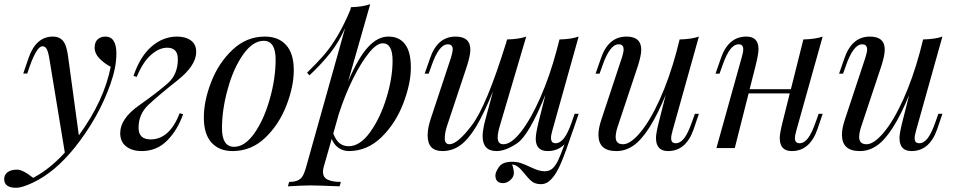

<svg xmlns="http://www.w3.org/2000/svg" viewBox="-93 -701 4531 909"><path d="M64 141.1Q142.6 99.6 213.9 21.5L140.1 -426.8Q134.8 -457.5 127.7 -469.7Q120.6 -481.9 107.9 -481.9Q82 -481.9 48.8 -390.1L36.1 -353H17.1L42 -425.8Q77.1 -527.8 157.2 -527.8Q199.2 -527.8 215.3 -491.2Q224.1 -471.2 229 -436L280.3 -60.1Q399.4 -223.6 431.2 -384.8Q400.4 -400.9 377.7 -424.3Q355 -447.8 355 -474.4Q355 -501 369.1 -514.4Q383.3 -527.8 405.8 -527.8Q458 -527.8 458 -446.8Q458 -382.8 429.7 -302.7Q373.5 -143.6 261.2 -2.9Q167.5 113.8 64 163.1Q11.7 188 -16.6 188Q-73.2 188 -73.2 147Q-73.2 126.5 -57.1 114.3Q-41 102.1 -12.7 102.1Q15.6 102.1 64 141.1Z M620.1 -41Q709.5 -41 757.8 -165L773.9 -160.2Q747.1 -84.5 698 -35.2Q648.9 14.2 578.1 14.2Q532.2 14.2 504.2 -7.8Q476.1 -29.8 476.1 -70.8Q476.1 -139.2 565.7 -202.4Q655.3 -265.6 702.1 -307.4Q749 -349.1 749 -420.9Q749 -475.1 698.7 -475.1Q660.6 -475.1 622.1 -441.4Q583.5 -407.7 554.2 -336.9L539.1 -341.8Q570.3 -434.1 624.8 -481Q679.2 -527.8 745.1 -527.8Q785.6 -527.8 810.8 -509.5Q835.9 -491.2 835.9 -455.1Q835.9 -390.6 746.1 -319.6Q656.2 -248.5 609.6 -204.6Q563 -160.6 563 -96.2Q563 -41 620.1 -41Z M1155.3 -507.8Q1104 -507.8 1058.1 -442.9Q1012.2 -377.9 985.4 -280.3Q958 -182.6 958 -94.2Q958 -5.9 1015.1 -5.9Q1066.4 -5.9 1111.8 -70.8Q1157.2 -135.7 1184.6 -233.4Q1211.9 -330.1 1211.9 -418.9Q1211.9 -507.8 1155.3 -507.8ZM1161.1 -527.8Q1225.1 -527.8 1261.2 -488.3Q1297.4 -448.7 1297.9 -370.6Q1298.3 -293 1263.2 -202.1Q1228 -111.3 1162.6 -48.8Q1097.2 13.7 1009.3 14.2Q945.3 14.6 908.7 -25.4Q872.1 -65.4 872.1 -143.6Q871.6 -221.7 906.7 -312.5Q941.9 -403.3 1007.8 -465.3Q1073.7 -527.8 1161.1 -527.8Z M1718.8 -496.1Q1690.4 -496.1 1653.3 -450.2Q1616.2 -404.3 1578.1 -328.1Q1540 -251 1510.7 -160.2L1484.9 -68.8Q1497.6 -36.1 1515.1 -22.5Q1532.7 -8.8 1558.1 -8.8Q1611.3 -8.8 1659.2 -75.2Q1707 -141.6 1736.3 -236.8Q1765.6 -332 1765.6 -414.1Q1765.6 -496.1 1718.8 -496.1ZM1514.6 181.2Q1409.2 176.8 1377 176.8Q1344.7 176.8 1270 181.2L1275.9 160.2Q1321.3 160.2 1337.9 135.7Q1346.7 122.1 1354 98.1L1541 -568.4Q1511.7 -502 1470.7 -450.2Q1429.7 -398.4 1372.1 -344.2L1360.8 -356.9Q1408.2 -403.3 1439.5 -439Q1508.8 -519 1564.9 -652.3L1568.8 -667Q1623.5 -668.5 1659.7 -681.2L1555.2 -315.4Q1602.5 -426.8 1648.9 -477.5Q1695.3 -528.3 1746.1 -527.8Q1796.9 -527.8 1824.2 -492.2Q1852.1 -456.5 1852.1 -381.3Q1852.5 -306.6 1816.4 -211.9Q1780.3 -117.2 1713.4 -51.8Q1646.5 13.7 1559.1 14.2Q1531.7 14.2 1509.8 -1Q1487.8 -16.1 1477.5 -43.5L1439.9 87.9Q1436 102.1 1436 111.8Q1436 138.7 1458 149.4Q1480 160.2 1521 160.2Z M2331.5 78.1Q2339.8 99.6 2339.8 118.2Q2339.8 136.7 2323.2 151.4Q2306.6 166 2289.1 166Q2252.9 166 2252.4 129.9Q2252.4 113.8 2269.3 89.4Q2286.1 64.9 2331.5 64.9Q2354 64.9 2372.3 70.8Q2390.6 76.7 2425.5 93.3Q2460.4 109.9 2484.9 109.9Q2509.3 109.9 2524.2 95.2Q2539.1 80.6 2550.8 55.2Q2562.5 29.8 2579.6 -17.6Q2546.9 14.2 2500.5 14.2Q2443.4 14.2 2443.4 -44.4Q2443.4 -69.3 2457.5 -126L2489.3 -252.4Q2411.1 -61 2356.2 -23.4Q2301.3 14.2 2257.8 14.2Q2191.9 14.2 2191.9 -56.6Q2191.9 -86.4 2205.6 -137.2L2241.2 -269Q2198.7 -164.6 2162.1 -103.3Q2125.5 -42 2087.2 -13.9Q2048.8 14.2 2001.5 14.2Q1931.6 14.2 1931.6 -60.1Q1931.6 -94.7 1945.8 -137.2L2042.5 -429.2Q2050.3 -455.1 2050.3 -467.8Q2050.3 -491.2 2026.9 -491.2Q1984.9 -491.2 1949.7 -389.2L1936.5 -352.1H1917.5L1942.9 -424.8Q1978 -527.8 2063.5 -527.8Q2133.8 -527.8 2133.8 -465.8Q2133.8 -438.5 2117.7 -388.2L2022.5 -102.1Q2012.7 -71.3 2012.7 -44.9Q2012.7 -18.6 2034.7 -18.1Q2073.2 -18.1 2141.8 -109.1Q2210.4 -200.2 2301.8 -494.1L2300.8 -489.3L2307.6 -514.2Q2364.3 -515.6 2398.4 -527.8L2272.5 -102.1Q2263.2 -70.8 2263.2 -50.3Q2263.2 -18.1 2290.5 -18.1Q2327.6 -18.1 2374 -77.6Q2420.4 -137.2 2465.3 -239.5Q2510.3 -341.8 2543 -464.8L2555.7 -514.2Q2612.3 -515.6 2646.5 -527.8L2522.5 -85Q2515.6 -61.5 2515.6 -48.3Q2515.6 -22.9 2537.1 -22.9Q2558.6 -22.9 2577.1 -46.6Q2595.7 -70.3 2614.7 -125L2627.4 -162.1H2646.5L2621.6 -88.9L2616.7 -75.7Q2585 19 2564 68.8Q2543 118.7 2519.5 144.8Q2496.1 170.9 2468.8 170.9Q2441.4 170.9 2425.3 158.2Q2409.2 145.5 2382.6 112.1Q2356 78.6 2331.5 78.1Z M3069.8 14.2Q3012.7 14.2 3012.7 -47.9Q3012.7 -70.3 3026.9 -126L3058.6 -251.5Q2981 -63.5 2905.8 -11.7Q2867.7 14.6 2824.7 14.2Q2740.2 14.2 2740.2 -63Q2740.2 -94.2 2754.9 -137.2L2851.6 -429.2Q2859.4 -453.6 2859.4 -466.8Q2859.4 -491.2 2835.9 -491.2Q2793.9 -491.2 2758.8 -389.2L2745.6 -352.1H2726.6L2752 -424.8Q2787.1 -527.8 2872.6 -527.8Q2942.9 -527.8 2942.9 -465.8Q2942.9 -438.5 2926.8 -388.2L2831.5 -102.1Q2821.8 -72.8 2821.8 -52.2Q2821.8 -18.1 2856.7 -18.1Q2891.6 -18.1 2938.2 -73.7Q2984.9 -129.4 3030 -229Q3075.2 -328.6 3109.4 -454.6L3124.5 -514.2Q3181.6 -515.6 3215.8 -527.8L3091.8 -85Q3084.5 -59.6 3084.5 -45.9Q3084.5 -22.9 3106.2 -22.9Q3127.9 -22.9 3146.2 -46.6Q3164.6 -70.3 3183.6 -125L3196.8 -162.1H3215.8L3190.9 -88.9Q3154.8 14.2 3069.8 14.2Z M3655.8 14.2Q3598.6 14.6 3598.6 -47.9Q3598.6 -70.3 3612.8 -126L3646 -258.8H3451.2L3385.7 0H3298.8L3418.5 -429.2Q3425.8 -453.6 3425.8 -466.8Q3425.8 -491.2 3404.3 -491.2Q3382.8 -491.2 3364.3 -467.5Q3345.7 -443.8 3326.7 -389.2L3313.5 -352.1H3294.4L3319.8 -424.8Q3355 -527.8 3440.4 -527.8Q3498 -527.8 3498 -468.8Q3498 -444.8 3483.9 -388.2L3456.1 -278.8H3651.4L3710.4 -514.2Q3767.6 -515.6 3801.8 -527.8L3677.7 -85Q3670.4 -59.6 3670.4 -45.9Q3670.9 -22.9 3692.4 -22.9Q3713.9 -22.9 3732.2 -46.6Q3750.5 -70.3 3769.5 -125L3782.7 -162.1H3801.8L3776.9 -88.9Q3740.7 14.2 3655.8 14.2Z M4222.7 14.2Q4165.5 14.2 4165.5 -47.9Q4165.5 -70.3 4179.7 -126L4211.4 -251.5Q4133.8 -63.5 4058.6 -11.7Q4020.5 14.6 3977.5 14.2Q3893.1 14.2 3893.1 -63Q3893.1 -94.2 3907.7 -137.2L4004.4 -429.2Q4012.2 -453.6 4012.2 -466.8Q4012.2 -491.2 3988.8 -491.2Q3946.8 -491.2 3911.6 -389.2L3898.4 -352.1H3879.4L3904.8 -424.8Q3939.9 -527.8 4025.4 -527.8Q4095.7 -527.8 4095.7 -465.8Q4095.7 -438.5 4079.6 -388.2L3984.4 -102.1Q3974.6 -72.8 3974.6 -52.2Q3974.6 -18.1 4009.5 -18.1Q4044.4 -18.1 4091.1 -73.7Q4137.7 -129.4 4182.9 -229Q4228 -328.6 4262.2 -454.6L4277.3 -514.2Q4334.5 -515.6 4368.7 -527.8L4244.6 -85Q4237.3 -59.6 4237.3 -45.9Q4237.3 -22.9 4259 -22.9Q4280.8 -22.9 4299.1 -46.6Q4317.4 -70.3 4336.4 -125L4349.6 -162.1H4368.7L4343.8 -88.9Q4307.6 14.2 4222.7 14.2Z"/></svg>

Font: PlayfairDisplay-Italic
Style: Italic
Weight: 400
Italic angle: -14°
Designer: Claus Eggers Sørensen
Foundry: Claus Eggers Sørensen
Version: Version 1.002;PS 001.002;hotconv 1.0.70;makeotf.lib2.5.58329